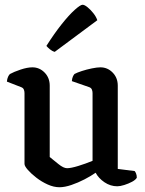

<svg xmlns="http://www.w3.org/2000/svg" viewBox="-20 -783 608 807"><path d="M230 4Q206 4 180.5 -7.5Q155 -19 133 -36Q111 -53 97 -69Q83 -85 83 -94V-392Q83 -400 80 -407Q77 -414 68 -417L9 -440Q10 -452 14 -460.5Q18 -469 22 -472Q38 -481 66.5 -490.5Q95 -500 116 -500Q146 -500 167.5 -478Q189 -456 189 -423V-123Q204 -111 225.5 -93.5Q247 -76 262 -76Q278 -76 309 -85.5Q340 -95 369 -107V-392Q369 -400 366 -407Q363 -414 354 -417L282 -442Q283 -454 286.5 -461.5Q290 -469 293 -472Q304 -478 324 -484.5Q344 -491 366 -495.5Q388 -500 402 -500Q432 -500 453.5 -478Q475 -456 475 -423V-73L546 -64Q549 -61 552 -53.5Q555 -46 555 -36Q550 -27 535 -19Q520 -11 502.5 -5.5Q485 0 473 0Q444 0 419 -17Q394 -34 382 -57Q362 -43 335 -29Q308 -15 280 -5.5Q252 4 230 4ZM210 -565Q199 -568 189.5 -576Q180 -584 175 -590Q208 -642 239 -681Q270 -720 294 -741.5Q318 -763 327 -763Q335 -763 347.5 -753Q360 -743 372 -728Q384 -713 389 -698Z"/></svg>

Font: Texturina 72pt SemiBold
Style: Regular
Weight: 600
Designer: Guillermo Torres Carreño
Foundry: Omnibus-Type
Version: Version 1.002; ttfautohint (v1.8.3)